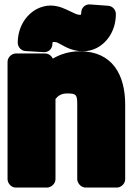

<svg xmlns="http://www.w3.org/2000/svg" viewBox="-20 -807 600 865"><path d="M282 -386C323 -386 328 -381 328 -337V0C328 16 343 38 366 38H507C523 38 544 23 544 0V-336C544 -469 487 -576 340 -576C293 -576 252 -563 218 -543C213 -554 200 -566 184 -566H51C35 -566 14 -551 14 -528V0C14 16 28 38 51 38H192C208 38 230 23 230 0V-361C241 -375 256 -386 282 -386ZM220 -618C229 -618 234 -617 239 -615C261 -605 297 -576 354 -576C375 -576 397 -581 416 -591C466 -617 502 -673 502 -744C502 -761 489 -779 468 -781L386 -787C361 -789 346 -769 346 -750C346 -741 344 -740 341 -740C327 -740 315 -747 292 -758C274 -766 246 -782 207 -782C185 -782 166 -776 147 -767C96 -740 60 -684 60 -614C60 -597 74 -578 95 -577L177 -572C202 -571 216 -590 216 -609C216 -616 217 -618 220 -618Z"/></svg>

Font: Asimov Print
Style: E
Weight: 500
Designer: Google
Version: Version 2.000980; 2014